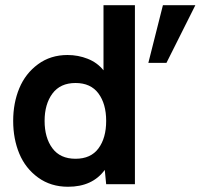

<svg xmlns="http://www.w3.org/2000/svg" viewBox="-20 -710 773 740"><path d="M242.2 9.8Q175.8 9.8 127 -25.6Q78.1 -61 54.4 -117.9Q30.8 -174.8 30.8 -244.1Q30.8 -313 54.4 -369.9Q78.1 -426.8 126.5 -462.4Q174.8 -498 240.2 -498Q281.2 -498 318.1 -483.4Q355 -468.8 378.9 -439V-689.9H500V0H389.2L383.8 -55.2Q336.4 9.8 242.2 9.8ZM551.8 -467.8 607.9 -689.9H732.9L621.6 -467.8ZM389.2 -244.1Q389.2 -309.6 359.4 -349.9Q329.6 -390.1 271 -390.1Q212.4 -390.1 182.1 -349.4Q151.9 -308.6 151.9 -244.1Q151.9 -179.2 181.9 -138.7Q211.9 -98.1 271 -98.1Q330.1 -98.1 359.6 -138.2Q389.2 -178.2 389.2 -244.1Z"/></svg>

Font: HK Grotesk Legacy
Style: Bold
Weight: 700
Designer: Alfredo Marco Pradil
Foundry: Hanken Design Co.
Version: Version 2.022;PS 002.022;hotconv 1.0.88;makeotf.lib2.5.64775